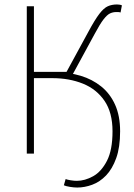

<svg xmlns="http://www.w3.org/2000/svg" viewBox="-20 -688 600 860"><path d="M326 152Q311 152 293 149Q275 146 266 142L274 114Q281 117 296.5 119.5Q312 122 324 122Q360 122 397 101.5Q434 81 459 32.5Q484 -16 484 -100Q484 -184 448 -236.5Q412 -289 351 -313.5Q290 -338 214 -338H132V0H100V-660H132V-366H278L376 -546Q405 -600 425 -626Q445 -652 463 -660Q481 -668 504 -668Q510 -668 516 -667Q522 -666 526 -664L520 -632Q514 -634 509.5 -634Q505 -634 500 -634Q486 -634 473 -628Q460 -622 444 -601.5Q428 -581 404 -536L304 -352L232 -364Q290 -364 341.5 -348.5Q393 -333 433 -301Q473 -269 495.5 -219Q518 -169 518 -100Q518 -28 500.5 20.5Q483 69 455 98Q427 127 393 139.5Q359 152 326 152Z"/></svg>

Font: Source Sans 3
Style: Regular
Weight: 200
Designer: Paul D. Hunt
Foundry: Adobe
Version: Version 3.046;hotconv 1.0.118;makeotfexe 2.5.65603